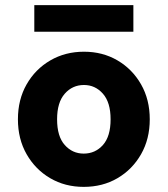

<svg xmlns="http://www.w3.org/2000/svg" viewBox="-20 -718 655 750"><path d="M307 12Q234 12 176 -22Q118 -56 84 -115.5Q50 -175 50 -252Q50 -329 84 -388.5Q118 -448 176.5 -482Q235 -516 308 -516Q381 -516 439 -482Q497 -448 531 -388.5Q565 -329 565 -252Q565 -175 531 -115.5Q497 -56 439 -22Q381 12 307 12ZM307 -118Q352 -118 382 -151.5Q412 -185 412 -252Q412 -318 382 -352Q352 -386 308 -386Q263 -386 233 -352Q203 -318 203 -252Q203 -185 233 -151.5Q263 -118 307 -118ZM114 -594V-698H501V-594Z"/></svg>

Font: DM Sans Black
Style: Regular
Weight: 900
Designer: Colophon Foundry, Jonny Pinhorn
Foundry: Colophon Foundry
Version: Version 4.004; ttfautohint (v1.8.4.7-5d5b)